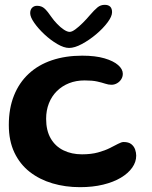

<svg xmlns="http://www.w3.org/2000/svg" viewBox="-20 -743 631 795"><path d="M311 32Q250.5 32 197.2 16.2Q144 0.5 103.2 -31.2Q62.5 -63 39.5 -111.5Q16.5 -160 16.5 -225.5Q16.5 -294 37.8 -347.2Q59 -400.5 98.8 -437.5Q138.5 -474.5 194.8 -493.5Q251 -512.5 320.5 -512.5Q375 -512.5 412.5 -501.5Q450 -490.5 469.2 -473.5Q488.5 -456.5 488.5 -437.5Q488.5 -425 481.8 -414.5Q475 -404 464.2 -398Q453.5 -392 441.5 -392Q429 -392 415.8 -396.5Q402.5 -401 382.5 -405.5Q362.5 -410 330.5 -410Q295 -410 266 -398.5Q237 -387 215.5 -365.8Q194 -344.5 182.5 -315.2Q171 -286 171 -251Q171 -202.5 190 -169.8Q209 -137 242.8 -120.5Q276.5 -104 319.5 -104Q357.5 -104 385.8 -111.8Q414 -119.5 434.5 -129.8Q455 -140 469 -147.5Q483 -155 492 -155Q512.5 -155 523.8 -146Q535 -137 539.5 -124Q544 -111 544 -98.5Q544 -72.5 527.5 -49Q511 -25.5 480.5 -7.2Q450 11 407 21.5Q364 32 311 32ZM266 -544.5Q245 -544.5 217.5 -560.5Q190 -576.5 164.2 -600.5Q138.5 -624.5 121.8 -648.5Q105 -672.5 105 -688.5Q105 -703 113 -711Q121 -719 133.5 -719Q152.5 -719 165 -707.2Q177.5 -695.5 193 -672.5Q203 -658 216.8 -643.8Q230.5 -629.5 244.5 -620.2Q258.5 -611 268.5 -611Q278 -611 292.5 -621.8Q307 -632.5 323 -648.5Q339 -664.5 352 -680Q370.5 -701.5 383.5 -712.2Q396.5 -723 413.5 -723Q444 -723 444 -692.5Q444 -675 425.2 -650Q406.5 -625 378 -601Q349.5 -577 319.2 -560.8Q289 -544.5 266 -544.5Z"/></svg>

Font: Gluten Medium
Style: Regular
Weight: 500
Designer: Tyler Finck
Foundry: Etcetera Type Company
Version: Version 1.300